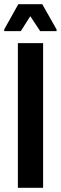

<svg xmlns="http://www.w3.org/2000/svg" viewBox="-40 -893 289 913"><path d="M45 -688H165V0H45ZM-20 -753 47 -873H161L229 -753V-745H151L104 -816L59 -745H-20Z"/></svg>

Font: Saira ExtraCondensed
Style: Bold
Weight: 700
Width: 2
Designer: Hector Gatti with collaboration of the Omnibus-Type team
Foundry: Omnibus-Type
Version: Version 0.072; ttfautohint (v1.8)